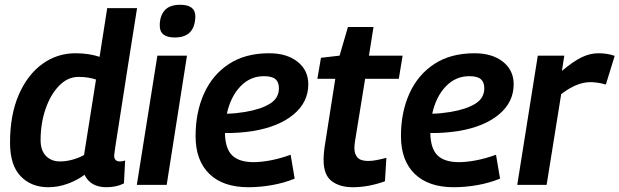

<svg xmlns="http://www.w3.org/2000/svg" viewBox="-20 -774 2594 804"><path d="M426 10Q359 10 334 -42Q305 -20 264.5 -5Q224 10 182 10Q111 10 66.5 -36Q22 -82 22 -177Q22 -293 58.5 -377Q95 -461 157 -506Q219 -551 296 -551Q326 -551 351 -547Q376 -543 397 -536L429 -740H554Q547 -697 537.5 -636Q528 -575 517 -506.5Q506 -438 496 -371.5Q486 -305 477 -250Q468 -195 463 -160.5Q458 -126 458 -123Q458 -98 482 -98Q495 -98 504 -102L499 -6Q467 10 426 10ZM231 -98Q257 -98 284 -105.5Q311 -113 332 -125L382 -441Q367 -446 349 -449Q331 -452 309 -452Q263 -452 227 -414.5Q191 -377 170.5 -317Q150 -257 150 -187Q150 -144 172.5 -121Q195 -98 231 -98Z M735 -754Q798 -754 798 -705Q796 -617 712 -617Q648 -617 649 -668Q649 -707 669.5 -730.5Q690 -754 735 -754ZM553 0 639 -541H763L678 0Z M1214 -26Q1170 -8 1119.5 1Q1069 10 1020 10Q914 10 856.5 -46Q799 -102 799 -204Q799 -304 834.5 -382.5Q870 -461 938.5 -506Q1007 -551 1107 -551Q1181 -551 1226 -515.5Q1271 -480 1271 -421Q1271 -346 1209 -294.5Q1147 -243 1038 -225Q977 -216 922 -217Q923 -152 952 -123.5Q981 -95 1042 -95Q1073 -95 1113 -102.5Q1153 -110 1197 -126ZM1085 -455Q1028 -455 987 -412.5Q946 -370 930 -298Q948 -298 967 -300Q986 -302 1005 -305Q1072 -316 1110 -339.5Q1148 -363 1148 -404Q1148 -430 1133.5 -442.5Q1119 -455 1085 -455Z M1598 -113 1592 -15Q1523 10 1457 10Q1403 10 1369 -15.5Q1335 -41 1335 -105Q1335 -135 1342 -176L1384 -444H1309L1324 -532L1402 -541L1437 -661H1544L1525 -541H1666L1650 -444H1509L1467 -185Q1464 -166 1464 -154Q1464 -129 1477 -114.5Q1490 -100 1522 -100Q1538 -100 1556.5 -103.5Q1575 -107 1598 -113Z M2074 -26Q2030 -8 1979.5 1Q1929 10 1880 10Q1774 10 1716.5 -46Q1659 -102 1659 -204Q1659 -304 1694.5 -382.5Q1730 -461 1798.5 -506Q1867 -551 1967 -551Q2041 -551 2086 -515.5Q2131 -480 2131 -421Q2131 -346 2069 -294.5Q2007 -243 1898 -225Q1837 -216 1782 -217Q1783 -152 1812 -123.5Q1841 -95 1902 -95Q1933 -95 1973 -102.5Q2013 -110 2057 -126ZM1945 -455Q1888 -455 1847 -412.5Q1806 -370 1790 -298Q1808 -298 1827 -300Q1846 -302 1865 -305Q1932 -316 1970 -339.5Q2008 -363 2008 -404Q2008 -430 1993.5 -442.5Q1979 -455 1945 -455Z M2343 -541 2333 -477Q2379 -516 2414.5 -533.5Q2450 -551 2486 -551Q2524 -551 2554 -540L2517 -420Q2483 -430 2452 -430Q2425 -430 2395.5 -418.5Q2366 -407 2330 -380L2269 0H2146L2232 -541Z"/></svg>

Font: Georama SemiBold
Style: Italic
Weight: 600
Italic angle: -9°
Designer: Jean-Baptiste Levee
Foundry: Production Type
Version: Version 1.000